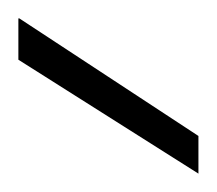

<svg xmlns="http://www.w3.org/2000/svg" viewBox="-20 -728 236 209"><path d="M196 -539 0 -663V-708H1L196 -580Z"/></svg>

Font: DM Sans 28pt ExtraLight
Style: Regular
Weight: 250
Version: Version 4.004;gftools[0.9.30]